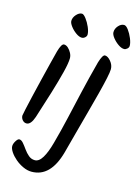

<svg xmlns="http://www.w3.org/2000/svg" viewBox="-139 -765 799 1105"><g transform="rotate(15 260.5 -212.0)"><path d="M242 -555Q226 -555 206.5 -569Q187 -583 173 -601.5Q159 -620 159 -633Q159 -653 175 -671Q191 -689 208 -689Q218 -689 233 -669.5Q248 -650 259 -624.5Q270 -599 270 -581Q270 -571 261 -563Q252 -555 242 -555ZM62 4Q48 4 38 -7.5Q28 -19 28 -34Q28 -38 35.5 -72Q43 -106 54.5 -155.5Q66 -205 79.5 -260Q93 -315 105 -363.5Q117 -412 125 -442Q139 -491 154 -491Q167 -491 179 -480Q191 -469 199 -453.5Q207 -438 207 -423Q207 -395 193 -339Q179 -283 156 -207.5Q133 -132 105 -46Q88 4 62 4ZM494 -555Q478 -555 458.5 -568.5Q439 -582 424.5 -600.5Q410 -619 410 -633Q410 -654 425.5 -671.5Q441 -689 459 -689Q471 -689 485.5 -669.5Q500 -650 510.5 -624.5Q521 -599 521 -581Q521 -571 512 -563Q503 -555 494 -555ZM162 265Q137 265 111 253Q85 241 64 223Q43 205 30 185.5Q17 166 17 151Q17 137 27.5 120Q38 103 47 103Q59 103 71 117Q83 131 96 149.5Q109 168 125.5 182Q142 196 163 196Q188 196 208 163Q228 130 244 71Q266 -9 284 -88Q302 -167 322 -253.5Q342 -340 369 -442Q384 -491 398 -491Q415 -491 433 -469.5Q451 -448 451 -423Q451 -407 442.5 -367Q434 -327 419.5 -271Q405 -215 387.5 -150.5Q370 -86 352 -19Q334 48 318 108Q275 265 162 265Z"/></g></svg>

Font: Solitreo
Style: Regular
Weight: 400
Designer: Nathan Gross, Bryan Kirschen, Binghamton University
Foundry: Eli Heuer
Version: Version 1.100; ttfautohint (v1.8.4.7-5d5b)